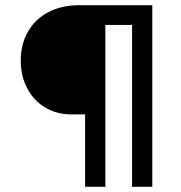

<svg xmlns="http://www.w3.org/2000/svg" viewBox="-20 -720 699 740"><path d="M308 -279H256Q199 -279 154.5 -305.5Q110 -332 85 -379.5Q60 -427 60 -486Q60 -550 88 -598.5Q116 -647 167 -673.5Q218 -700 285 -700H567V0H489V-624H386V0H308Z"/></svg>

Font: Lexend HM
Style: Regular
Weight: 400
Designer: Bonnie Shaver-Troup, Thomas Jockin, Octavio Pardo
Foundry: Lexend
Version: Version 1.091